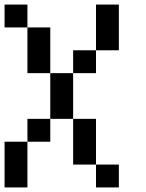

<svg xmlns="http://www.w3.org/2000/svg" viewBox="-20 -620 640 840"><path d="M0 0H100V200H0ZM0 -500V-600H100V-500ZM200 -100V0H100V-100ZM200 -300H100V-500H200ZM400 100H500V200H400ZM400 -100V100H300V-100ZM400 -400V-300H300V-400ZM400 -600H500V-400H400ZM300 -100H200V-300H300Z"/></svg>

Font: Galmuri9 Regular
Style: Regular
Weight: 400
Designer: Lee Minseo (quiple)
Version: Version 2.399;hotconv 1.1.1;makeotfexe 2.6.0 DEVELOPMENT